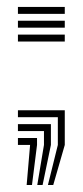

<svg xmlns="http://www.w3.org/2000/svg" viewBox="-20 -422 241 559"><path d="M119.5 116.7 148.4 0V-80.8H32.2V-101H168.6V0L135 116.7ZM57.6 116.7 67.6 0H32.2V-20.2H87.8V0L73.1 116.7ZM88.5 116.7 108 0V-40.4H32.2V-60.6H128.2V0L104 116.7ZM32.2 -301V-321.2H168.6V-301ZM32.2 -381.7V-401.9H168.6V-381.7ZM32.2 -341.4V-361.6H168.6V-341.4Z"/></svg>

Font: Big Shoulders Inline Text Thin
Style: Regular
Weight: 100
Designer: Patric King
Foundry: XO Type Co
Version: Version 2.002